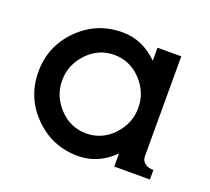

<svg xmlns="http://www.w3.org/2000/svg" viewBox="-95 -629 831 759"><g transform="rotate(20 320.0 -250.0)"><path d="M187 -365.5Q140 -316 140 -250Q140 -184 187 -134.5Q234 -85 300 -85Q366 -85 413 -134.5Q460 -184 460 -250Q460 -316 413 -365.5Q366 -415 300 -415Q234 -415 187 -365.5ZM600 -40V0H450V-55Q385 10 300 10Q192 10 116 -66Q40 -142 40 -250Q40 -358 116 -434Q192 -510 300 -510Q385 -510 450 -445V-500H550V-80Q550 -62 562.5 -52Q575 -42 588 -41Z"/></g></svg>

Font: Laverick
Style: Regular
Weight: 400
Designer: Daniel Pimley
Foundry: Daniel Pimley
Version: Version 1.000;PS 001.001;hotconv 1.0.56